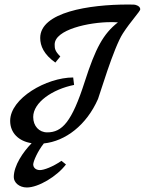

<svg xmlns="http://www.w3.org/2000/svg" viewBox="-20 -639 641 850"><path d="M252 73C213 100 174 114 157 114C133 114 127 97 127 90C127 75 147 30 174 -4C270 -14 363 -85 414 -201C420 -215 483 -428 524 -491C558 -544 601 -589 601 -598C601 -606 594 -613 584 -616C578 -619 569 -619 547 -619C374 -619 158 -585 158 -471C158 -436 174 -398 225 -362L247 -389C223 -413 222 -424 222 -442C222 -508 374 -541 471 -541C477 -541 488 -541 502 -540C437 -489 403 -426 355 -277C298 -99 255 -53 189 -53C153 -53 127 -81 127 -121C127 -186 213 -244 308 -263L304 -296C186 -296 25 -204 25 -104C25 -51 62 -14 120 -5C82 34 41 94 41 145C41 169 65 191 99 191C150 191 232 142 272 89Z"/></svg>

Font: Marck Script
Style: Regular
Weight: 400
Designer: Denis Masharov, Marck Fogel
Foundry: Denis Masharov
Version: Version 1.002